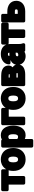

<svg xmlns="http://www.w3.org/2000/svg" viewBox="1944 -2582 856 4828"><g transform="rotate(-90 2372.0 -168.0)"><path d="M493 -378C509 -378 530 -392 530 -415V-528C530 -544 516 -566 493 -566H15C-1 -566 -22 -551 -22 -528V-415C-22 -399 -8 -378 15 -378H144V0C144 16 159 38 182 38H323C339 38 360 23 360 0V-378Z M488 -269V-259C488 -217 493 -178 506 -140C543 -32 636 48 777 48C821 48 862 41 899 24C1002 -21 1064 -122 1064 -259V-269C1064 -312 1058 -351 1046 -388C1009 -496 917 -576 776 -576C732 -576 692 -569 655 -552C553 -507 488 -406 488 -269ZM848 -269V-259C848 -179 826 -142 777 -142C725 -142 704 -178 704 -259V-269C704 -348 727 -386 776 -386C826 -386 848 -348 848 -269Z M1275 -549C1268 -559 1257 -566 1244 -566H1113C1097 -566 1075 -551 1075 -528V203C1075 219 1090 240 1113 240H1254C1270 240 1291 226 1291 203V28C1316 40 1349 48 1384 48C1421 48 1458 41 1490 23C1582 -27 1627 -133 1627 -259V-270C1627 -313 1621 -354 1611 -390C1584 -489 1514 -576 1383 -576C1341 -576 1305 -566 1275 -549ZM1347 -142C1315 -142 1301 -151 1291 -166V-362C1301 -376 1313 -386 1346 -386C1390 -386 1411 -348 1411 -270V-259C1411 -180 1390 -142 1347 -142Z M2035 -376C2051 -376 2073 -391 2073 -414V-528C2073 -544 2058 -566 2035 -566H1675C1659 -566 1637 -551 1637 -528V0C1637 16 1652 38 1675 38H1816C1832 38 1853 23 1853 0V-376Z M2023 -269V-259C2023 -217 2028 -178 2041 -140C2078 -32 2171 48 2312 48C2356 48 2397 41 2434 24C2537 -21 2599 -122 2599 -259V-269C2599 -312 2593 -351 2581 -388C2544 -496 2452 -576 2311 -576C2267 -576 2227 -569 2190 -552C2088 -507 2023 -406 2023 -269ZM2383 -269V-259C2383 -179 2361 -142 2312 -142C2260 -142 2239 -178 2239 -259V-269C2239 -348 2262 -386 2311 -386C2361 -386 2383 -348 2383 -269Z M3138 -381C3138 -411 3132 -439 3119 -464C3074 -545 2976 -566 2878 -566H2657C2641 -566 2620 -551 2620 -528V0C2620 16 2634 38 2657 38H2912C3033 38 3166 -3 3166 -151C3166 -210 3135 -252 3094 -278C3119 -301 3138 -338 3138 -381ZM2950 -165C2950 -156 2953 -150 2912 -150H2836V-182H2912C2952 -182 2950 -175 2950 -165ZM2922 -362V-357C2921 -356 2909 -352 2886 -352H2836V-378H2878C2927 -378 2922 -373 2922 -362Z M3380 -358C3381 -362 3383 -366 3383 -370C3383 -386 3389 -396 3421 -396C3453 -396 3459 -388 3461 -360H3436C3417 -360 3398 -360 3380 -358ZM3429 -576C3353 -576 3289 -555 3242 -517C3204 -487 3167 -438 3167 -370C3167 -354 3181 -332 3204 -332H3275C3205 -301 3155 -240 3155 -148C3155 -119 3160 -93 3172 -69C3206 0 3278 48 3372 48C3417 48 3455 37 3486 18C3492 29 3505 38 3519 38H3662C3678 38 3699 23 3699 0V-8C3699 -13 3698 -19 3696 -24C3684 -50 3679 -82 3679 -128V-352C3679 -500 3568 -576 3429 -576ZM3371 -159C3371 -188 3386 -202 3441 -202H3461V-160C3451 -147 3431 -136 3403 -136C3379 -136 3371 -147 3371 -159Z M4180 -378C4196 -378 4217 -392 4217 -415V-528C4217 -544 4203 -566 4180 -566H3702C3686 -566 3665 -551 3665 -528V-415C3665 -399 3679 -378 3702 -378H3831V0C3831 16 3846 38 3869 38H4010C4026 38 4047 23 4047 0V-378Z M4501 -412H4438V-528C4438 -544 4424 -566 4401 -566H4259C4243 -566 4222 -551 4222 -528V0C4222 16 4236 38 4259 38H4501C4541 38 4577 32 4610 22C4693 -5 4766 -72 4766 -186C4766 -339 4643 -412 4501 -412ZM4550 -186C4550 -162 4541 -150 4501 -150H4438V-222H4501C4542 -222 4550 -212 4550 -186Z"/></g></svg>

Font: Asimov Print
Style: E
Weight: 500
Designer: Google
Version: Version 2.000980; 2014